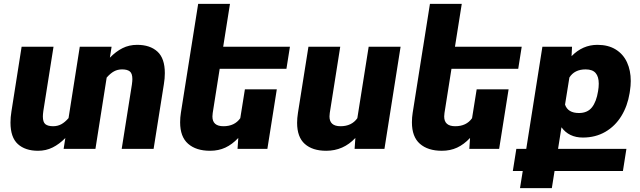

<svg xmlns="http://www.w3.org/2000/svg" viewBox="-20 -770 3312 993"><path d="M832.5 -391.6Q832.5 -364.3 827.6 -335L774.4 0H609.4L662.1 -332.5Q664.6 -350.6 664.6 -360.8Q664.6 -390.1 651.4 -400.6Q638.2 -411.1 611.3 -411.1Q588.4 -411.1 569.6 -400.9Q550.8 -390.6 531.7 -368.7L473.6 0H309.1L317.9 -56.2Q286.6 -24.4 252.2 -7.3Q217.8 9.8 176.8 9.8Q110.4 9.8 72.3 -24.9Q34.2 -59.6 34.2 -136.2Q34.2 -163.6 39.1 -193.4L91.8 -528.3H256.8L204.1 -195.8Q201.7 -177.7 201.7 -167.5Q201.7 -138.2 214.8 -127.7Q228 -117.2 254.9 -117.2Q277.8 -117.2 296.9 -127.4Q315.9 -137.7 334.5 -159.2L392.6 -528.3H557.1L548.3 -471.7Q579.6 -503.9 613.8 -521Q647.9 -538.1 689.5 -538.1Q755.9 -538.1 794.2 -503.2Q832.5 -468.3 832.5 -391.6Z M1080.1 -185.5Q1078.6 -176.3 1078.6 -167.5Q1078.6 -117.2 1135.7 -117.2Q1193.4 -117.2 1222.7 -158.7L1246.6 -308.1H1411.6L1362.8 0H1208.5L1212.4 -56.6Q1180.7 -22.9 1145.5 -6.6Q1110.4 9.8 1066.4 9.8Q994.1 9.8 952.9 -26.4Q911.6 -62.5 911.6 -137.2Q911.6 -163.1 915.5 -186.5L968.8 -522.9L969.7 -528.3L1004.9 -750H1169.4L1134.3 -528.3H1479.5L1461.4 -414.1H1116.2Z M1814 0 1817.9 -56.6Q1755.9 9.8 1667 9.8Q1596.2 9.8 1556.4 -25.6Q1516.6 -61 1516.6 -134.8Q1516.6 -158.7 1521 -186.5L1575.2 -528.3H1739.7L1685.5 -185.5Q1684.1 -176.3 1684.1 -167.5Q1684.1 -117.2 1741.2 -117.2Q1798.8 -117.2 1828.1 -158.7L1886.7 -528.3H2051.8L1968.3 0Z M2278.8 -185.5Q2277.3 -176.3 2277.3 -167.5Q2277.3 -117.2 2334.5 -117.2Q2392.1 -117.2 2421.4 -158.7L2445.3 -308.1H2610.4L2561.5 0H2407.2L2411.1 -56.6Q2379.4 -22.9 2344.2 -6.6Q2309.1 9.8 2265.1 9.8Q2192.9 9.8 2151.6 -26.4Q2110.4 -62.5 2110.4 -137.2Q2110.4 -163.1 2114.3 -186.5L2167.5 -522.9L2168.5 -528.3L2203.6 -750H2368.2L2333 -528.3H2678.2L2660.2 -414.1H2314.9Z M3242.2 -351.1Q3242.2 -326.2 3237.8 -298.8L3236.3 -288.6Q3225.6 -222.2 3193.6 -169.9Q3161.6 -117.7 3110.6 -88.1Q3059.6 -58.6 2994.6 -58.6Q2922.4 -58.6 2883.8 -111.8L2866.2 0H3219.7L3201.7 114.3H2848.1L2834 203.1H2669.4L2683.6 114.3H2632.3L2650.4 0H2701.7L2785.2 -528.3H2938.5L2936 -479.5Q2993.2 -538.1 3069.8 -538.1Q3126 -538.1 3164.8 -513.9Q3203.6 -489.7 3222.9 -447.5Q3242.2 -405.3 3242.2 -351.1ZM3076.7 -337.4Q3076.7 -373.5 3060.5 -392.3Q3044.4 -411.1 3008.8 -411.1Q2951.2 -411.1 2924.8 -369.1L2902.3 -229Q2917 -185.5 2974.1 -185.5Q3018.1 -185.5 3041.3 -214.6Q3064.5 -243.7 3073.2 -298.8Q3076.7 -318.8 3076.7 -337.4Z"/></svg>

Font: Mardoto Black
Style: Italic
Weight: 900
Italic angle: -12°
Designer: Christian Robertson, Vahan Hovhannisyan
Foundry: Google
Version: Version 1.000